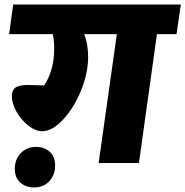

<svg xmlns="http://www.w3.org/2000/svg" viewBox="-20 -716 814 843"><path d="M755 -566H669L590 0H413L493 -566H350Q367 -520 367 -467Q367 -395 335.5 -318Q304 -241 256.5 -190.5Q209 -140 166 -140Q136 -140 104.5 -164.5Q73 -189 52.5 -225.5Q32 -262 32 -295Q32 -320 48 -331.5Q64 -343 104 -343L174 -341Q218 -408 218 -503Q218 -537 212 -566H20L38 -696H774ZM45 25Q45 -16 71 -43.5Q97 -71 139 -71Q175 -71 198.5 -49.5Q222 -28 222 11Q222 52 196.5 79.5Q171 107 130 107Q93 107 69 85.5Q45 64 45 25Z"/></svg>

Font: FiraGO Heavy
Style: Italic
Weight: 900
Italic angle: -8°
Designer: bBox Type GmbH
Foundry: bBox Type GmbH
Version: Version 1.001